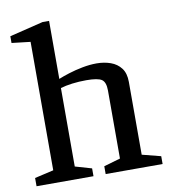

<svg xmlns="http://www.w3.org/2000/svg" viewBox="-82 -799 776 870"><g transform="rotate(-10 306.5 -364.0)"><path d="M16 0V-38L103 -58V-649L17 -659V-690L172 -728H202V-461Q221 -469 251 -478.5Q281 -488 315 -494.5Q349 -501 380 -501Q415 -501 444.5 -490.5Q474 -480 492 -456.5Q510 -433 510 -393V-58L596 -36V0H334V-36L410 -58V-371Q410 -409 392.5 -421.5Q375 -434 321 -434Q287 -434 256 -430Q225 -426 202 -419V-58L278 -36V0Z"/></g></svg>

Font: Manuale Medium
Style: Regular
Weight: 500
Designer: Eduardo Tunni / Pablo Cosgaya
Foundry: Eduardo Tunni / Pablo Cosgaya
Version: Version 1.002